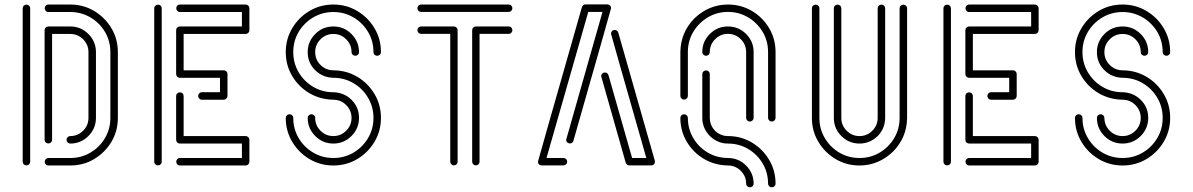

<svg xmlns="http://www.w3.org/2000/svg" viewBox="-20 -733 5287 851"><path d="M194.3 0.5Q187.5 0.5 182.9 -4.4Q178.2 -9.3 178.2 -16.1Q178.2 -22.9 182.9 -27.6Q187.5 -32.2 194.3 -32.7H291.5Q340.3 -32.7 380.9 -56.6Q421.4 -80.6 445.3 -121.1Q469.2 -161.6 469.2 -210.4V-502Q469.2 -551.3 445.3 -591.6Q421.4 -631.8 380.9 -655.8Q340.3 -679.7 291.5 -679.7H194.3Q187.5 -679.7 182.9 -684.8Q178.2 -689.9 178.2 -696.3Q178.2 -703.1 182.9 -708Q187.5 -712.9 194.3 -712.9H291.5Q349.6 -712.9 397.5 -684.3Q445.3 -655.8 473.9 -607.9Q502.4 -560.1 502.4 -502V-210.4Q502.4 -152.3 473.9 -104.5Q445.3 -56.6 397.5 -28.1Q349.6 0.5 291.5 0.5ZM97.2 0Q90.3 0 85.4 -4.6Q80.6 -9.3 80.6 -16.1V-696.3Q80.6 -703.1 85.4 -707.8Q90.3 -712.4 97.2 -712.4Q104 -712.4 108.9 -707.8Q113.8 -703.1 113.8 -696.3V-16.1Q113.8 -9.3 108.9 -4.6Q104 0 97.2 0ZM291.5 -96.7Q284.7 -96.7 279.8 -101.6Q274.9 -106.4 274.9 -113.3Q274.9 -120.1 279.8 -125Q284.7 -129.9 291.5 -129.9Q324.7 -129.9 348.4 -153.6Q372.1 -177.2 372.1 -210.4V-502Q372.1 -535.2 348.4 -558.8Q324.7 -582.5 291.5 -582.5H210.9V-113.3Q210.9 -106.4 206.1 -101.8Q201.2 -97.2 194.3 -97.2Q187.5 -97.2 182.6 -101.8Q177.7 -106.4 177.7 -113.3V-599.1Q177.7 -606 182.6 -610.8Q187.5 -615.7 194.3 -615.7H291.5Q338.4 -615.7 371.8 -582.3Q405.3 -548.8 405.3 -502V-210.4Q405.3 -163.6 371.8 -130.1Q338.4 -96.7 291.5 -96.7Z M680.2 0Q673.3 0 668.5 -4.6Q663.6 -9.3 663.6 -16.1V-696.3Q663.6 -703.1 668.5 -707.8Q673.3 -712.4 680.2 -712.4Q687 -712.4 691.9 -707.8Q696.8 -703.1 696.8 -696.3V-16.1Q696.8 -9.3 691.9 -4.6Q687 0 680.2 0ZM971.7 -291H874.5Q867.7 -291 863 -295.9Q858.4 -300.8 858.4 -307.6Q858.4 -314.5 863 -319.3Q867.7 -324.2 874.5 -324.2H955.1V-388.2H777.3Q770.5 -388.2 765.6 -393.1Q760.7 -397.9 760.7 -404.8V-599.1Q760.7 -606 765.6 -610.8Q770.5 -615.7 777.3 -615.7H1052.2V-679.7H777.3Q770.5 -679.7 765.9 -684.8Q761.2 -689.9 761.2 -696.3Q761.2 -703.1 765.9 -708Q770.5 -712.9 777.3 -712.9H1068.8Q1075.7 -712.9 1080.6 -708Q1085.4 -703.1 1085.4 -696.3V-599.1Q1085.4 -592.3 1080.6 -587.4Q1075.7 -582.5 1068.8 -582.5H793.9V-421.4H971.7Q978.5 -421.4 983.4 -416.5Q988.3 -411.6 988.3 -404.8V-307.6Q988.3 -300.8 983.4 -295.9Q978.5 -291 971.7 -291ZM1068.8 0.5H777.3Q770.5 0.5 765.9 -4.4Q761.2 -9.3 761.2 -16.1Q761.2 -22.9 765.9 -27.8Q770.5 -32.7 777.3 -32.7H1052.2V-96.7H777.3Q770.5 -96.7 765.6 -101.6Q760.7 -106.4 760.7 -113.3V-307.6Q760.7 -314.5 765.6 -319.1Q770.5 -323.7 777.3 -323.7Q784.2 -323.7 789.1 -319.1Q793.9 -314.5 793.9 -307.6V-129.9H1068.8Q1075.7 -129.9 1080.6 -125Q1085.4 -120.1 1085.4 -113.3V-16.1Q1085.4 -9.3 1080.6 -4.4Q1075.7 0.5 1068.8 0.5Z M1457.5 -96.7Q1410.6 -96.7 1377.2 -130.1Q1343.8 -163.6 1343.8 -210.4Q1343.8 -217.3 1348.6 -221.9Q1353.5 -226.6 1360.4 -226.6Q1367.2 -226.6 1372.1 -221.9Q1377 -217.3 1377 -210.4Q1377 -177.2 1400.6 -153.6Q1424.3 -129.9 1457.5 -129.9Q1490.7 -129.9 1514.4 -153.6Q1538.1 -177.2 1538.1 -210.4Q1538.1 -243.7 1514.4 -267.3Q1490.7 -291 1457.5 -291Q1398.9 -292 1351.3 -320.1Q1303.7 -348.1 1275.1 -396Q1246.6 -443.8 1246.6 -502Q1246.6 -560.1 1275.1 -607.9Q1303.7 -655.8 1351.6 -684.3Q1399.4 -712.9 1457.5 -712.9Q1515.6 -712.9 1563.5 -684.3Q1611.3 -655.8 1639.9 -607.9Q1668.5 -560.1 1668.5 -502Q1668.5 -495.1 1663.6 -490.5Q1658.7 -485.8 1651.9 -485.8Q1645 -485.8 1640.1 -490.5Q1635.3 -495.1 1635.3 -502Q1635.3 -551.3 1611.3 -591.6Q1587.4 -631.8 1546.9 -655.8Q1506.3 -679.7 1457.5 -679.7Q1408.7 -679.7 1368.2 -655.8Q1327.6 -631.8 1303.7 -591.6Q1279.8 -551.3 1279.8 -502Q1279.8 -453.1 1303.7 -412.6Q1327.6 -372.1 1368.2 -348.1Q1408.7 -324.2 1457.5 -324.2Q1505.9 -322.8 1538.6 -290Q1571.3 -257.3 1571.3 -210.4Q1571.3 -163.6 1537.8 -130.1Q1504.4 -96.7 1457.5 -96.7ZM1457.5 0.5Q1399.4 0.5 1351.6 -28.1Q1303.7 -56.6 1275.1 -104.5Q1246.6 -152.3 1246.6 -210.4Q1246.6 -217.3 1251.5 -221.9Q1256.3 -226.6 1263.2 -226.6Q1270 -226.6 1274.9 -221.9Q1279.8 -217.3 1279.8 -210.4Q1279.8 -161.6 1303.7 -121.1Q1327.6 -80.6 1368.2 -56.6Q1408.7 -32.7 1457.5 -32.7Q1506.3 -32.7 1546.9 -56.6Q1587.4 -80.6 1611.3 -121.1Q1635.3 -161.6 1635.3 -210.4Q1635.3 -259.3 1611.3 -299.8Q1587.4 -340.3 1546.9 -364.3Q1506.3 -388.2 1457.5 -388.2Q1409.2 -389.6 1376.5 -422.4Q1343.8 -455.1 1343.8 -502Q1343.8 -548.8 1377.2 -582.3Q1410.6 -615.7 1457.5 -615.7Q1504.4 -615.7 1537.8 -582.3Q1571.3 -548.8 1571.3 -502Q1571.3 -495.1 1566.4 -490.5Q1561.5 -485.8 1554.7 -485.8Q1547.9 -485.8 1543 -490.5Q1538.1 -495.1 1538.1 -502Q1538.1 -535.2 1514.4 -558.8Q1490.7 -582.5 1457.5 -582.5Q1424.3 -582.5 1400.6 -558.8Q1377 -535.2 1377 -502Q1377 -468.8 1400.6 -445.1Q1424.3 -421.4 1457.5 -421.4Q1516.1 -420.9 1563.7 -392.6Q1611.3 -364.3 1639.9 -316.4Q1668.5 -268.6 1668.5 -210.4Q1668.5 -152.3 1639.9 -104.5Q1611.3 -56.6 1563.5 -28.1Q1515.6 0.5 1457.5 0.5Z M2234.9 -680.2H1846.2Q1839.4 -680.2 1834.7 -685.1Q1830.1 -689.9 1830.1 -696.3Q1830.1 -703.1 1834.7 -708Q1839.4 -712.9 1846.2 -712.9H2234.9Q2241.7 -712.9 2246.3 -708Q2251 -703.1 2251 -696.3Q2251 -689.9 2246.3 -685.1Q2241.7 -680.2 2234.9 -680.2ZM1991.7 0Q1985.4 0 1980.5 -4.6Q1975.6 -9.3 1975.6 -16.1V-583H1846.2Q1839.4 -583 1834.7 -587.9Q1830.1 -592.8 1830.1 -599.1Q1830.1 -606 1834.7 -610.8Q1839.4 -615.7 1846.2 -615.7H1991.7Q1998.5 -615.7 2003.4 -610.8Q2008.3 -606 2008.3 -599.1V-16.1Q2008.3 -9.3 2003.4 -4.6Q1998.5 0 1991.7 0ZM2089.4 0Q2082.5 0 2077.6 -4.6Q2072.8 -9.3 2072.8 -16.1V-599.1Q2072.8 -606 2077.6 -610.8Q2082.5 -615.7 2089.4 -615.7H2234.9Q2241.7 -615.7 2246.3 -610.8Q2251 -606 2251 -599.1Q2251 -592.8 2246.3 -587.9Q2241.7 -583 2234.9 -583H2105.5V-16.1Q2105.5 -9.3 2100.6 -4.6Q2095.7 0 2089.4 0Z M2477.5 0H2380.4Q2372.6 0 2367.2 -6.3Q2364.3 -11.2 2364.3 -16.1Q2364.3 -19 2559.1 -701.2Q2564 -713.4 2574.7 -713.4H2672.4Q2679.7 -713.4 2685.5 -706.5Q2688.5 -702.1 2688.5 -696.8Q2688.5 -693.8 2521.5 -108.9Q2518.1 -97.2 2506.3 -97.2Q2503.9 -97.2 2501 -98.1Q2489.3 -102.1 2489.3 -113.3Q2489.3 -115.7 2650.4 -680.2H2587.4L2402.3 -32.7H2477.5Q2484.4 -32.7 2489.3 -27.8Q2494.1 -22.9 2494.1 -16.1Q2494.1 -9.8 2489.3 -4.9Q2484.4 0 2477.5 0ZM2866.7 0H2769.5Q2758.3 0 2753.4 -11.7Q2644.5 -393.1 2644.5 -395.5Q2644.5 -399.4 2647.5 -404.3Q2652.3 -411.6 2661.6 -411.6Q2672.4 -411.6 2676.8 -400.4L2781.7 -32.7H2844.7Q2688 -581.5 2688 -584Q2688 -588.4 2690.9 -592.8Q2694.8 -600.1 2704.1 -600.1Q2715.8 -600.1 2720.2 -589.4L2882.3 -21L2882.8 -16.1Q2882.8 -11.2 2879.9 -6.3Q2874.5 0 2866.7 0Z M3400.9 -194.3Q3394 -194.3 3389.2 -199.2Q3384.3 -204.1 3384.3 -210.4V-502Q3384.3 -551.3 3360.4 -591.6Q3336.4 -631.8 3295.9 -656Q3255.4 -680.2 3206.5 -680.2Q3157.7 -680.2 3117.2 -656Q3076.7 -631.8 3052.7 -591.6Q3028.8 -551.3 3028.8 -502V-307.6Q3028.8 -301.3 3023.9 -296.4Q3019 -291.5 3012.2 -291.5Q3005.4 -291.5 3000.5 -296.4Q2995.6 -301.3 2995.6 -307.6V-502Q2996.6 -588.9 3057.6 -651.4Q3122.1 -712.9 3206.5 -712.9Q3264.6 -712.9 3312.5 -684.6Q3360.4 -656.2 3388.9 -608.4Q3417.5 -560.5 3417.5 -502V-210.4Q3417.5 -204.1 3412.6 -199.2Q3407.7 -194.3 3400.9 -194.3ZM3303.7 -194.3Q3296.9 -194.3 3292 -199.2Q3287.1 -204.1 3287.1 -210.4V-502Q3287.1 -535.6 3263.4 -559.3Q3239.7 -583 3206.5 -583Q3173.3 -583 3149.7 -559.3Q3126 -535.6 3126 -502Q3126 -495.6 3121.1 -490.7Q3116.2 -485.8 3109.4 -485.8Q3102.5 -485.8 3097.7 -490.7Q3092.8 -495.6 3092.8 -502Q3092.8 -549.3 3126.2 -582.5Q3159.7 -615.7 3206.5 -615.7Q3253.4 -615.7 3286.9 -582.5Q3320.3 -549.3 3320.3 -502V-210.4Q3320.3 -204.1 3315.4 -199.2Q3310.5 -194.3 3303.7 -194.3ZM3303.7 97.2Q3296.9 97.2 3292 92.5Q3287.1 87.9 3287.1 81.1Q3287.1 47.9 3263.4 24.2Q3239.7 0.5 3206.5 0.5Q3147.9 -0.5 3100.3 -28.6Q3052.7 -56.6 3024.2 -104.5Q2995.6 -152.3 2995.6 -210.4Q2995.6 -217.3 3000.5 -221.9Q3005.4 -226.6 3012.2 -226.6Q3019 -226.6 3023.9 -221.9Q3028.8 -217.3 3028.8 -210.4Q3028.8 -161.6 3052.7 -121.1Q3076.7 -80.6 3116.7 -56.9Q3156.7 -33.2 3206.5 -32.7Q3253.4 -32.7 3286.9 0.7Q3320.3 34.2 3320.3 81.1Q3320.3 87.9 3315.4 92.5Q3310.5 97.2 3303.7 97.2ZM3400.9 97.2Q3394 97.2 3389.2 92.5Q3384.3 87.9 3384.3 81.1Q3384.3 31.7 3360.4 -8.5Q3336.4 -48.8 3295.9 -72.8Q3255.4 -96.7 3206.5 -96.7Q3161.6 -96.7 3127 -129.4Q3092.8 -164.6 3092.8 -210.4V-404.8Q3092.8 -411.6 3097.7 -416.3Q3102.5 -420.9 3109.4 -420.9Q3116.2 -420.9 3121.1 -416.3Q3126 -411.6 3126 -404.8V-210.4Q3126.5 -176.8 3149.9 -152.8Q3174.8 -129.9 3206.5 -129.9Q3264.6 -129.9 3312.5 -101.3Q3360.4 -72.8 3388.9 -24.9Q3417.5 22.9 3417.5 81.1Q3417.5 87.9 3412.6 92.5Q3407.7 97.2 3400.9 97.2Z M3789.6 -96.7Q3742.7 -96.7 3709.2 -130.1Q3675.8 -163.6 3675.8 -210.4V-696.3Q3675.8 -703.1 3680.7 -707.8Q3685.5 -712.4 3692.4 -712.4Q3699.2 -712.4 3704.1 -707.8Q3709 -703.1 3709 -696.3V-210.4Q3709 -177.2 3732.7 -153.6Q3756.3 -129.9 3789.6 -129.9Q3822.8 -129.9 3846.4 -153.6Q3870.1 -177.2 3870.1 -210.4V-696.3Q3870.1 -703.1 3875 -707.8Q3879.9 -712.4 3886.7 -712.4Q3893.6 -712.4 3898.4 -707.8Q3903.3 -703.1 3903.3 -696.3V-210.4Q3902.8 -163.6 3870.1 -129.9Q3835 -96.7 3789.6 -96.7ZM3789.6 0.5Q3731.4 0.5 3683.6 -28.1Q3635.7 -56.6 3607.2 -104.5Q3578.6 -152.3 3578.6 -210.4V-696.3Q3578.6 -703.1 3583.5 -707.8Q3588.4 -712.4 3595.2 -712.4Q3602.1 -712.4 3606.9 -707.8Q3611.8 -703.1 3611.8 -696.3V-210.4Q3611.8 -161.6 3635.7 -121.1Q3659.7 -80.6 3700.2 -56.6Q3740.7 -32.7 3789.6 -32.7Q3838.4 -32.7 3878.9 -56.6Q3919.4 -80.6 3943.4 -121.1Q3967.3 -161.6 3967.3 -210.4V-696.3Q3967.3 -703.1 3972.2 -707.8Q3977.1 -712.4 3983.9 -712.4Q3990.7 -712.4 3995.6 -707.8Q4000.5 -703.1 4000.5 -696.3V-210.4Q3999.5 -123.5 3938.5 -61.5Q3874 0.5 3789.6 0.5Z M4178.2 0Q4171.4 0 4166.5 -4.6Q4161.6 -9.3 4161.6 -16.1V-696.3Q4161.6 -703.1 4166.5 -707.8Q4171.4 -712.4 4178.2 -712.4Q4185.1 -712.4 4189.9 -707.8Q4194.8 -703.1 4194.8 -696.3V-16.1Q4194.8 -9.3 4189.9 -4.6Q4185.1 0 4178.2 0ZM4469.7 -291H4372.6Q4365.7 -291 4361.1 -295.9Q4356.4 -300.8 4356.4 -307.6Q4356.4 -314.5 4361.1 -319.3Q4365.7 -324.2 4372.6 -324.2H4453.1V-388.2H4275.4Q4268.6 -388.2 4263.7 -393.1Q4258.8 -397.9 4258.8 -404.8V-599.1Q4258.8 -606 4263.7 -610.8Q4268.6 -615.7 4275.4 -615.7H4550.3V-679.7H4275.4Q4268.6 -679.7 4263.9 -684.8Q4259.3 -689.9 4259.3 -696.3Q4259.3 -703.1 4263.9 -708Q4268.6 -712.9 4275.4 -712.9H4566.9Q4573.7 -712.9 4578.6 -708Q4583.5 -703.1 4583.5 -696.3V-599.1Q4583.5 -592.3 4578.6 -587.4Q4573.7 -582.5 4566.9 -582.5H4292V-421.4H4469.7Q4476.6 -421.4 4481.4 -416.5Q4486.3 -411.6 4486.3 -404.8V-307.6Q4486.3 -300.8 4481.4 -295.9Q4476.6 -291 4469.7 -291ZM4566.9 0.5H4275.4Q4268.6 0.5 4263.9 -4.4Q4259.3 -9.3 4259.3 -16.1Q4259.3 -22.9 4263.9 -27.8Q4268.6 -32.7 4275.4 -32.7H4550.3V-96.7H4275.4Q4268.6 -96.7 4263.7 -101.6Q4258.8 -106.4 4258.8 -113.3V-307.6Q4258.8 -314.5 4263.7 -319.1Q4268.6 -323.7 4275.4 -323.7Q4282.2 -323.7 4287.1 -319.1Q4292 -314.5 4292 -307.6V-129.9H4566.9Q4573.7 -129.9 4578.6 -125Q4583.5 -120.1 4583.5 -113.3V-16.1Q4583.5 -9.3 4578.6 -4.4Q4573.7 0.5 4566.9 0.5Z M4955.6 -96.7Q4908.7 -96.7 4875.2 -130.1Q4841.8 -163.6 4841.8 -210.4Q4841.8 -217.3 4846.7 -221.9Q4851.6 -226.6 4858.4 -226.6Q4865.2 -226.6 4870.1 -221.9Q4875 -217.3 4875 -210.4Q4875 -177.2 4898.7 -153.6Q4922.4 -129.9 4955.6 -129.9Q4988.8 -129.9 5012.5 -153.6Q5036.1 -177.2 5036.1 -210.4Q5036.1 -243.7 5012.5 -267.3Q4988.8 -291 4955.6 -291Q4897 -292 4849.4 -320.1Q4801.8 -348.1 4773.2 -396Q4744.6 -443.8 4744.6 -502Q4744.6 -560.1 4773.2 -607.9Q4801.8 -655.8 4849.6 -684.3Q4897.5 -712.9 4955.6 -712.9Q5013.7 -712.9 5061.5 -684.3Q5109.4 -655.8 5137.9 -607.9Q5166.5 -560.1 5166.5 -502Q5166.5 -495.1 5161.6 -490.5Q5156.7 -485.8 5149.9 -485.8Q5143.1 -485.8 5138.2 -490.5Q5133.3 -495.1 5133.3 -502Q5133.3 -551.3 5109.4 -591.6Q5085.4 -631.8 5044.9 -655.8Q5004.4 -679.7 4955.6 -679.7Q4906.7 -679.7 4866.2 -655.8Q4825.7 -631.8 4801.8 -591.6Q4777.8 -551.3 4777.8 -502Q4777.8 -453.1 4801.8 -412.6Q4825.7 -372.1 4866.2 -348.1Q4906.7 -324.2 4955.6 -324.2Q5003.9 -322.8 5036.6 -290Q5069.3 -257.3 5069.3 -210.4Q5069.3 -163.6 5035.9 -130.1Q5002.4 -96.7 4955.6 -96.7ZM4955.6 0.5Q4897.5 0.5 4849.6 -28.1Q4801.8 -56.6 4773.2 -104.5Q4744.6 -152.3 4744.6 -210.4Q4744.6 -217.3 4749.5 -221.9Q4754.4 -226.6 4761.2 -226.6Q4768.1 -226.6 4772.9 -221.9Q4777.8 -217.3 4777.8 -210.4Q4777.8 -161.6 4801.8 -121.1Q4825.7 -80.6 4866.2 -56.6Q4906.7 -32.7 4955.6 -32.7Q5004.4 -32.7 5044.9 -56.6Q5085.4 -80.6 5109.4 -121.1Q5133.3 -161.6 5133.3 -210.4Q5133.3 -259.3 5109.4 -299.8Q5085.4 -340.3 5044.9 -364.3Q5004.4 -388.2 4955.6 -388.2Q4907.2 -389.6 4874.5 -422.4Q4841.8 -455.1 4841.8 -502Q4841.8 -548.8 4875.2 -582.3Q4908.7 -615.7 4955.6 -615.7Q5002.4 -615.7 5035.9 -582.3Q5069.3 -548.8 5069.3 -502Q5069.3 -495.1 5064.5 -490.5Q5059.6 -485.8 5052.7 -485.8Q5045.9 -485.8 5041 -490.5Q5036.1 -495.1 5036.1 -502Q5036.1 -535.2 5012.5 -558.8Q4988.8 -582.5 4955.6 -582.5Q4922.4 -582.5 4898.7 -558.8Q4875 -535.2 4875 -502Q4875 -468.8 4898.7 -445.1Q4922.4 -421.4 4955.6 -421.4Q5014.2 -420.9 5061.8 -392.6Q5109.4 -364.3 5137.9 -316.4Q5166.5 -268.6 5166.5 -210.4Q5166.5 -152.3 5137.9 -104.5Q5109.4 -56.6 5061.5 -28.1Q5013.7 0.5 4955.6 0.5Z"/></svg>

Font: Neon Sans
Style: Regular
Weight: 400
Designer: GGBot
Version: 0.80